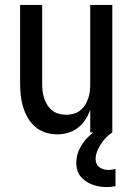

<svg xmlns="http://www.w3.org/2000/svg" viewBox="-20 -540 540 783"><path d="M213 8Q189 8 165.5 0.5Q142 -7 123.5 -23Q105 -39 93 -60Q81 -81 74 -104.5Q67 -128 64.5 -152Q62 -176 62 -200V-520H152V-200Q152 -185 153.5 -169.5Q155 -154 160 -139.5Q165 -125 173 -112Q181 -99 193 -89.5Q205 -80 220 -76Q235 -72 250 -72Q265 -72 280 -76Q295 -80 307 -89.5Q319 -99 327 -112Q335 -125 340 -139.5Q345 -154 346.5 -169.5Q348 -185 348 -200V-520H438V0H348V-93Q341 -72 328.5 -52.5Q316 -33 298 -19Q280 -5 258 1.5Q236 8 213 8ZM415 223Q400 223 385.5 220.5Q371 218 357 213Q343 208 330.5 199.5Q318 191 308.5 179.5Q299 168 295 153Q291 138 291 124Q291 94 304.5 67Q318 40 338.5 19.5Q359 -1 384.5 -16Q410 -31 438 -41V0Q424 9 412.5 21Q401 33 392 47Q383 61 376.5 76.5Q370 92 370 109Q370 119 374 128Q378 137 386 142.5Q394 148 403.5 150.5Q413 153 423 153Q430 153 437 152Q444 151 451 149V219Q442 221 433 222Q424 223 415 223Z"/></svg>

Font: Iosevka Custom Medium
Style: Regular
Weight: 500
Monospace: yes
Designer: Belleve Invis
Foundry: Belleve Invis
Version: Version 32.5.0; ttfautohint (v1.8.4)